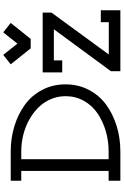

<svg xmlns="http://www.w3.org/2000/svg" viewBox="189 -945 756 1174"><g transform="rotate(-90 567.0 -358.0)"><path d="M818.4 -716.3 760.7 -670.4 858.4 -548.3H916L1013.7 -670.4L956.1 -716.3L887.2 -629.4ZM784.7 -355.5H711.4V-475.1H1077.1V-421.4L820.8 -70.8H1018.1V-119.6H1091.3V0H718.8V-58.1L975.1 -406.7H784.7ZM638.2 -335.4Q638.2 -257.3 604.5 -192.9Q570.8 -128.4 513.9 -86.9Q457 -45.4 383.3 -22.7Q309.6 0 228.5 0H48.8V-71.8H108.9V-606H48.8V-670.4H228.5Q310.1 -670.4 383.5 -647.7Q457 -625 513.9 -583.5Q570.8 -542 604.5 -477.5Q638.2 -413.1 638.2 -335.4ZM565.9 -335.4Q565.9 -383.8 546.9 -427.2Q527.8 -470.7 495.1 -502.9Q462.4 -535.2 419.7 -558.6Q377 -582 327.9 -594Q278.8 -606 228.5 -606H180.7V-71.8H228.5Q293.5 -71.8 353.5 -89.6Q413.6 -107.4 461.2 -139.9Q508.8 -172.4 537.4 -223.1Q565.9 -273.9 565.9 -335.4Z"/></g></svg>

Font: Eligible
Style: Regular
Weight: 500
Version: Version 1.1